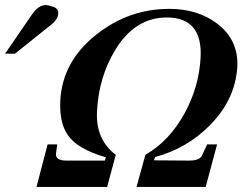

<svg xmlns="http://www.w3.org/2000/svg" viewBox="-20 -738 983 758"><path d="M917 -474Q909 -347 812 -247Q720 -152 592 -118L588 -105L728 -104Q764 -104 776 -121Q781 -133 787 -145Q793 -157 798 -168H837L792 0H519L554 -127Q649 -181 710 -293Q766 -397 772 -511Q780 -669 638 -669Q513 -669 435 -541Q370 -434 363 -299Q357 -187 437 -127L403 0H124L168 -168H206Q205 -162 204 -153Q203 -144 201 -131Q199 -104 242 -104H394L398 -117Q287 -149 249 -203Q214 -251 218 -340Q226 -496 361 -602Q489 -703 648 -703Q761 -703 837 -645Q922 -581 917 -474ZM194 -710Q210 -703 210 -687Q210 -663 184 -642L39 -526H0L107 -682Q132 -718 161 -718Q170 -718 194 -710Z"/></svg>

Font: GFS Didot
Style: Bold Italic
Weight: 700
Italic angle: -12°
Designer: Designed by Takis Katsoulidis and George D. Matthiopoulos.
Foundry: Designed by Takis Katsoulidis and George D. Matthiopoulos.
Version: Version 1.0